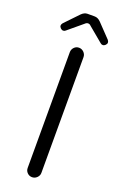

<svg xmlns="http://www.w3.org/2000/svg" viewBox="-162 -896 601 939"><g transform="rotate(20 139.0 -426.0)"><path d="M48.8 -734.4 125 -797.9Q131.8 -804.7 139.6 -804.7Q148.4 -804.7 154.3 -797.9L230.5 -734.4Q235.4 -729.5 242.7 -729.5Q250 -729.5 256.3 -735.8Q262.7 -742.2 262.7 -749Q262.7 -755.9 256.8 -762.7L189.5 -833Q174.8 -847.7 158.2 -847.7H121.1Q104.5 -847.7 89.8 -833L22.5 -762.7Q16.6 -755.9 16.6 -749Q16.6 -742.2 22.9 -735.8Q29.3 -729.5 36.6 -729.5Q43.9 -729.5 48.8 -734.4ZM174.8 -39.1V-641.6Q174.8 -656.2 164.1 -667Q153.3 -677.7 138.7 -677.7Q124 -677.7 113.8 -667Q103.5 -656.2 103.5 -641.6V-39.1Q103.5 -24.4 113.8 -14.2Q124 -3.9 138.7 -3.9Q153.3 -3.9 164.1 -14.6Q174.8 -25.4 174.8 -39.1Z"/></g></svg>

Font: FakePearl
Style: ExtraLight
Weight: 300
Version: Version 1.2